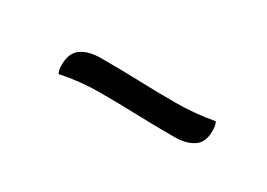

<svg xmlns="http://www.w3.org/2000/svg" viewBox="-17 -403 397 285"><g transform="rotate(30 181.5 -261.0)"><path d="M69 -233Q66 -238 66 -247Q66 -268 78.5 -276.5Q91 -285 112 -285Q149 -285 177.5 -284Q206 -283 240 -283Q273 -283 306 -289Q309 -284 309 -274Q309 -254 296.5 -246Q284 -238 264 -238Q227 -238 198.5 -239Q170 -240 135 -240Q102 -240 69 -233Z"/></g></svg>

Font: Petrona Light
Style: Italic
Weight: 300
Italic angle: -9°
Designer: Ringo R. Seeber
Foundry: Ringo R. Seeber
Version: Version 2.001; ttfautohint (v1.8.3)